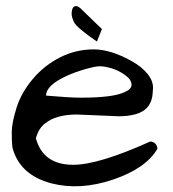

<svg xmlns="http://www.w3.org/2000/svg" viewBox="-20 -622 581 645"><path d="M225.6 -68.4Q311.5 -68.4 484.4 -146.5Q495.1 -146.5 502 -139.2Q508.8 -131.8 508.8 -122.1Q469.7 -55.7 359.4 -18.6Q249 18.6 153.3 -5.9Q44.9 -34.2 21.5 -127.9Q19.5 -146.5 19.5 -177.7Q19.5 -209 35.6 -260.3Q51.8 -311.5 90.8 -357.4Q129.9 -403.3 182.6 -429.7Q235.4 -456.1 294.9 -456.1Q351.6 -456.1 421.9 -417Q455.1 -398.4 474.6 -375Q494.1 -351.6 494.1 -327.1Q494.1 -320.3 493.2 -313.5Q491.2 -253.9 435.5 -238.3Q411.1 -231.4 378.9 -231.4L238.3 -237.3Q168 -237.3 130.9 -207Q109.4 -190.4 100.6 -157.2Q125 -68.4 225.6 -68.4ZM202.1 -366.2Q134.8 -335 134.8 -300.8Q212.9 -293.9 252 -293.9Q360.4 -293.9 398.4 -312.5Q421.9 -322.3 421.9 -336.9Q421.9 -354.5 399.9 -370.1Q377.9 -385.7 354.5 -392.6Q331.1 -399.4 315.4 -399.4Q299.8 -399.4 264.6 -389.2Q229.5 -378.9 202.1 -366.2ZM220.7 -574.2Q220.7 -601.6 235.4 -601.6Q244.1 -601.6 256.8 -587.9L322.3 -524.4L305.7 -482.4Q241.2 -526.4 229.5 -545.9Q225.6 -553.7 223.1 -561.5Q220.7 -569.3 220.7 -574.2Z"/></svg>

Font: Architects Daughter
Style: Regular
Weight: 400
Designer: Kimberly Geswein
Foundry: Kimberly Geswein
Version: Version 1.002 2010